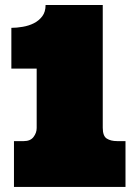

<svg xmlns="http://www.w3.org/2000/svg" viewBox="-20 -739 531 759"><path d="M24.9 -628.9Q45.9 -628.9 70.1 -633.1Q94.2 -637.2 114 -647.2Q133.8 -657.2 147 -674.6Q160.2 -691.9 160.2 -719.2H386.2V-233.9Q386.2 -201.2 402.1 -191.2Q418 -181.2 442.9 -181.2H476.1V0H35.2V-181.2H74.2Q100.1 -181.2 112.5 -197.5Q125 -213.9 125 -232.9V-467.8H24.9Z"/></svg>

Font: Ultra
Style: Regular
Weight: 400
Designer: Astigmatic (AOETI)
Foundry: Astigmatic (AOETI)
Version: Version 1.000